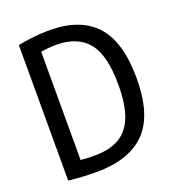

<svg xmlns="http://www.w3.org/2000/svg" viewBox="-136 -855 884 970"><g transform="rotate(-20 305.5 -370.5)"><path d="M218 7Q149 7 68 -1.5V-730.5Q107 -738 150 -743Q193 -748 236.5 -748Q403.5 -748 486.8 -656.5Q570 -565 570 -370Q570 -170.5 481.2 -81.8Q392.5 7 218 7ZM238.5 -74.5Q315.5 -74.5 367.5 -103.2Q419.5 -132 445.8 -196.8Q472 -261.5 472 -370Q472 -531 415.2 -599Q358.5 -667 244.5 -667Q205 -667 162.5 -660V-78Q184 -76 202.5 -75.2Q221 -74.5 238.5 -74.5Z"/></g></svg>

Font: Encode Sans Condensed Medium
Style: Regular
Weight: 500
Width: 3
Designer: Multiple Designers
Foundry: Impallari Type
Version: Version 3.000; ttfautohint (v1.8.3) -l 8 -r 50 -G 200 -x 14 